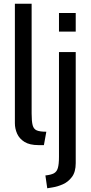

<svg xmlns="http://www.w3.org/2000/svg" viewBox="-20 -770 488 1032"><path d="M187 10Q139.5 10 111.8 -7.2Q84 -24.5 72 -51.5Q60 -78.5 60 -108V-750H150V-160Q150 -118 155.5 -97Q161 -76 177.8 -69Q194.5 -62 229 -62L216 10ZM234 242 224 173Q253.5 170 269.2 161.8Q285 153.5 291 133Q297 112.5 297 73V-490H387V107Q387 154 366.8 181Q346.5 208 318 220.5Q289.5 233 264 237ZM297 -600V-700H387V-600Z"/></svg>

Font: Cabin Resolve
Style: Regular-Resolve
Weight: 400
Designer: Pablo Impallari
Foundry: Pablo Impallari. http://www.impallari.com Igino Marini. http://www.ikern.com
Version: Version 3.001